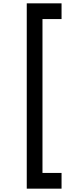

<svg xmlns="http://www.w3.org/2000/svg" viewBox="-20 -914 458 1148"><path d="M140 214V-894H348V-800H234V120H348V214Z"/></svg>

Font: Cns Manrope SemBd
Style: Regular
Weight: 600
Designer: Mikhail Sharanda
Foundry: Mikhail Sharanda
Version: Version 4.504